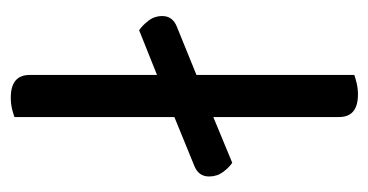

<svg xmlns="http://www.w3.org/2000/svg" viewBox="-188 -508 700 365"><g transform="rotate(90 162.5 -325.0)"><path d="M202 -2Q197 0 187 2.5Q177 5 165 5Q122 5 122 -31V-273L37 -239Q28 -245 19 -256.5Q10 -268 10 -283Q10 -303 31 -311L122 -348V-648Q127 -650 137.5 -652.5Q148 -655 159 -655Q202 -655 202 -619V-380L289 -416Q298 -410 306.5 -398.5Q315 -387 315 -372Q315 -352 295 -344L202 -306V-2Z"/></g></svg>

Font: Baloo Da 2
Style: Regular
Weight: 400
Designer: Noopur Datye, Sulekha Rajkumar and Ek Type
Foundry: Ek Type
Version: Version 1.640;hotconv 1.0.111;makeotfexe 2.5.65597; ttfautoh